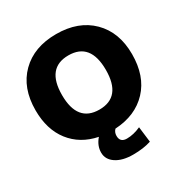

<svg xmlns="http://www.w3.org/2000/svg" viewBox="-213 -905 1233 1289"><g transform="rotate(-30 403.0 -260.0)"><path d="M28.3 -365.2Q28.3 -539.1 129.9 -639.6Q231.4 -740.2 403.3 -740.2Q575.2 -740.2 676.8 -639.6Q778.3 -539.1 778.3 -369.1Q778.3 -199.2 684.6 -99.6Q590.8 0 431.6 8.8Q413.1 27.3 413.1 54.7Q413.1 105.5 465.3 105.5Q517.6 105.5 573.2 80.1L587.9 200.2Q529.3 219.7 447.8 219.7Q366.2 219.7 316.9 187Q267.6 154.3 267.6 100.6Q267.6 46.9 307.6 1Q176.8 -25.4 102.5 -121.1Q28.3 -216.8 28.3 -365.2ZM403.3 -575.2Q233.4 -575.2 233.4 -365.2Q233.4 -155.3 403.3 -155.3Q573.2 -155.3 573.2 -365.2Q573.2 -575.2 403.3 -575.2Z"/></g></svg>

Font: GenEi M Gothic v2 Black
Style: Regular
Weight: 900
Version: Version 2.0